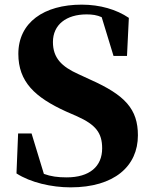

<svg xmlns="http://www.w3.org/2000/svg" viewBox="-20 -787 652 827"><path d="M284 20C472 20 574 -71 574 -204C574 -317 519 -377 369 -444L317 -468C246 -500 208 -537 208 -606C208 -681 266 -725 353 -725C378 -725 398 -722 418 -713L469 -546H527L535 -710C482 -746 411 -767 332 -767C169 -767 59 -690 59 -555C59 -435 130 -368 264 -307L312 -286C392 -250 420 -215 420 -148C420 -70 366 -23 267 -23C229 -23 199 -27 169 -38L116 -212H58L51 -40C111 -1 202 20 284 20Z"/></svg>

Font: Source Han Serif KR Heavy
Style: Regular
Weight: 900
Designer: Ryoko NISHIZUKA 西塚涼子 (kana & ideographs); Frank Grießhammer (Latin, Greek & Cyrillic); Wenlong ZHANG 张文龙 (bopomofo); San
Foundry: Adobe
Version: Version 2.001;hotconv 1.1.0;makeotfexe 2.6.0